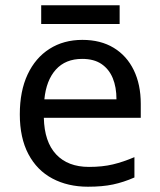

<svg xmlns="http://www.w3.org/2000/svg" viewBox="-20 -763 604 727"><path d="M292 -612Q361 -612 410.5 -582Q460 -552 486.5 -497.5Q513 -443 513 -370V-317H146Q148 -226 192.5 -178.5Q237 -131 317 -131Q368 -131 407.5 -140.5Q447 -150 489 -168V-91Q448 -73 408 -64.5Q368 -56 313 -56Q237 -56 178.5 -87Q120 -118 87.5 -179.5Q55 -241 55 -330Q55 -418 84.5 -481Q114 -544 167.5 -578Q221 -612 292 -612ZM291 -540Q228 -540 191.5 -499.5Q155 -459 148 -387H421Q421 -433 407 -467Q393 -501 364.5 -520.5Q336 -540 291 -540ZM433 -743V-672H136V-743Z"/></svg>

Font: Noto Sans Malayalam UI
Style: Regular
Weight: 400
Designer: Jelle Bosma - Monotype Design Team
Foundry: Monotype Imaging Inc.
Version: Version 2.104